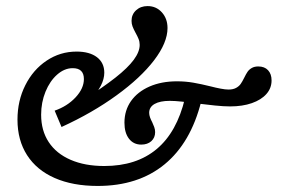

<svg xmlns="http://www.w3.org/2000/svg" viewBox="-20 -594 943 625"><path d="M36.9 -204.5Q36.9 -266.1 62.4 -316.6Q87.8 -367.2 131.8 -396.6Q175.8 -426.1 229.3 -426.1Q271.4 -426.1 295.5 -407.9Q319.5 -389.6 319.5 -357.3Q319.5 -337.1 308.4 -315.3Q297.2 -293.5 272.4 -265.3L252.3 -269.5Q315.3 -309.5 355.7 -341.3Q396.1 -373.1 415.4 -399.3Q434.7 -425.5 434.7 -447.9Q434.7 -458.4 431 -467.3Q427.4 -476.3 421.1 -487.5Q414.6 -499.6 411.4 -508Q408.2 -516.5 408.2 -526.2Q408.2 -547 423 -560.6Q437.8 -574.2 460.4 -574.2Q488.5 -574.2 506.9 -553.8Q525.3 -533.4 525.3 -502.7Q525.3 -455.2 481.6 -397.8Q437.8 -340.5 359.3 -283.6Q280.9 -226.6 180.3 -180.6L157.9 -233.8Q198.9 -248 226 -277Q253.1 -306.1 253.1 -336.6Q253.1 -354.3 244 -363.2Q234.9 -372.1 216.7 -372.1Q189.8 -372.1 166.1 -351.2Q142.4 -330.4 128.1 -295.5Q113.9 -260.6 113.9 -220.6Q113.9 -168.9 138.6 -131.4Q163.4 -93.9 209.8 -73.8Q256.2 -53.6 319.4 -53.6Q424 -53.6 489.9 -108.7Q555.8 -163.7 582.1 -274L635.1 -264.3Q601.1 -128.9 515.4 -58.8Q429.8 11.3 297.9 11.3Q216.9 11.3 158.1 -14.5Q99.3 -40.3 68.1 -89Q36.9 -137.7 36.9 -204.5ZM385.1 -194.5Q385.1 -234.7 406.5 -265.1Q428 -295.4 466.8 -312.4Q505.6 -329.3 556.2 -329.3Q583.5 -329.3 609.2 -324.9Q635 -320.4 666.5 -312.6Q682.5 -308.4 698 -305.5Q713.5 -302.5 723.7 -302.5Q738.5 -302.5 748.2 -307.7Q757.9 -312.9 763.4 -320.7Q768.9 -328.5 775.1 -341.2Q780.9 -353.1 785.8 -360.3Q790.7 -367.5 799.4 -372.6Q808.1 -377.7 820.7 -377.7Q841.1 -377.7 852.5 -365.5Q864 -353.3 864 -332.2Q864 -306.9 847.2 -288Q830.4 -269 799.9 -258.3Q769.4 -247.6 728.9 -247.6Q708.5 -247.6 680.1 -250.5Q651.8 -253.4 623 -257Q597.5 -260.6 573.3 -263.1Q549.1 -265.7 532.9 -265.7Q500.9 -265.7 483.2 -255.6Q465.6 -245.5 465.6 -226.8Q465.6 -219.8 468.4 -211.8Q471.3 -203.8 475.3 -196.5Q479 -188.6 482 -180.5Q485 -172.3 485 -163.9Q485 -145.8 472.6 -134.5Q460.2 -123.3 439.8 -123.3Q414.7 -123.3 399.9 -142.4Q385.1 -161.5 385.1 -194.5Z"/></svg>

Font: Playfair Micro SmCond SmLight
Style: Regular
Weight: 360
Width: 4
Designer: Claus Eggers Sørensen
Foundry: Claus Eggers Sørensen
Version: Version 2.100;Glyphs 3.2 (3219)